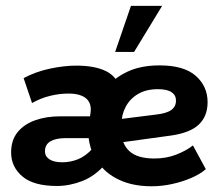

<svg xmlns="http://www.w3.org/2000/svg" viewBox="-20 -639 766 670"><path d="M178.8 10Q97.3 10 58.1 -23.4Q18.8 -56.8 18.8 -106.8Q18.8 -149.8 41.2 -177.5Q63.6 -205.3 102.4 -219.2Q141.2 -233.1 190.2 -233.1H315.2L289.4 -204.6L295.6 -242.9Q301.1 -277.5 281.1 -295Q261.1 -312.5 218.9 -312.5Q187.2 -312.5 154.6 -304.5Q122 -296.5 91.8 -279.5L62.4 -366.5Q105.7 -389.3 154.8 -399.6Q203.9 -410 245.7 -410Q310.4 -410 349.2 -391.1Q388 -372.2 399.4 -329.8L349.3 -331Q377.9 -366.7 424.5 -388.7Q471.2 -410.8 536.9 -410.8Q622 -410.8 663.2 -374.3Q704.4 -337.8 704.4 -282.5Q704.4 -233.5 674 -204.6Q643.6 -175.6 577.4 -166.1L353.2 -135.3V-217.7L526 -239.4Q562 -243.6 578.1 -255.4Q594.1 -267.3 594.1 -288.2Q594.1 -306.9 578.6 -317.3Q563 -327.8 531.1 -327.8Q489.6 -327.8 461.4 -310.9Q433.1 -294 418.4 -265.9Q403.7 -237.9 403.7 -203.8V-182.3Q403.7 -137.2 431.5 -111.6Q459.3 -85.9 518.5 -85.9Q560.1 -85.9 594.8 -99.4Q629.5 -112.8 653.3 -131.5L698.2 -48.7Q678.2 -31.2 647.3 -18Q616.4 -4.7 580.7 3.1Q545.1 11 509 11Q442.6 11 394.4 -12.2Q346.2 -35.4 323.9 -71.7L350.2 -69Q313 -25.2 267.9 -7.6Q222.8 10 178.8 10ZM197.6 -72.7Q226 -72.7 252.7 -83.5Q279.5 -94.4 303.4 -121.1L304.6 -99.8Q299.9 -111.7 295.6 -126.2Q291.4 -140.7 289.4 -157H208.9Q175.3 -157 156.1 -145.9Q136.9 -134.7 136.9 -110.8Q136.9 -93.4 152.6 -83Q168.3 -72.7 197.6 -72.7ZM381.8 -457.8 437 -618.6H545.8L447.9 -457.8Z"/></svg>

Font: Rokkitt SemiBold
Style: Italic
Weight: 600
Italic angle: -9°
Designer: Vernon Adams
Foundry: Vernon Adams
Version: Version 3.103